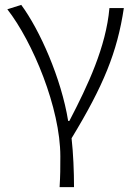

<svg xmlns="http://www.w3.org/2000/svg" viewBox="-20 -567 550 786"><path d="M224 199H283C283 136 280 61 273 -1C403 -215 460 -353 487 -534H428C414 -375 340 -218 264 -72H259C231 -246 143 -444 67 -547L10 -529C114 -396 227 -124 227 73C227 125 227 148 224 199Z"/></svg>

Font: Noto Sans CJK SC Light
Style: Regular
Weight: 300
Designer: Ryoko NISHIZUKA 西塚涼子 (kana, bopomofo & ideographs); Paul D. Hunt (Latin, Greek & Cyrillic); Sandoll Communications 산돌커뮤니
Foundry: Adobe
Version: Version 2.004;hotconv 1.0.118;makeotfexe 2.5.65603